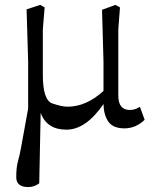

<svg xmlns="http://www.w3.org/2000/svg" viewBox="-20 -511 624 779"><path d="M95.2 248Q45.9 248 45.9 208Q45.9 168 53 142.6Q60.1 117.2 64.9 90.8L94.2 -70.8V-261.2L87.9 -473.1L143.1 -491.2L161.1 -481L153.8 -392.1V-207Q153.8 -104.5 192.4 -91.3Q231 -78.1 253.9 -78.1Q330.1 -78.1 399.9 -142.1V-261.2L394 -471.2L448.2 -491.2L466.8 -481L460 -392.1V-124Q460 -93.3 471.9 -79.1Q483.9 -64.9 505.4 -64.9Q526.9 -64.9 541 -74.2L547.9 -77.1L566.9 -24.9Q530.8 9.8 484.9 9.8Q439 9.8 419.9 -17.1Q400.9 -43.9 399.9 -88.9Q328.6 15.1 249.5 15.1Q169.9 15.1 145 -53.2L139.2 232.9Q118.7 248 95.2 248Z"/></svg>

Font: SourceSerifPro-Regular
Style: Regular
Weight: 400
Designer: Frank Grießhammer
Foundry: Adobe Systems Incorporated
Version: Version 1.014;PS Version 1.0;hotconv 1.0.73;makeotf.lib2.5.5